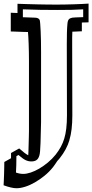

<svg xmlns="http://www.w3.org/2000/svg" viewBox="-87 -734 503 1046"><path d="M64 -568.4Q64.5 -567.9 64.5 -567.9Q63.5 -570.8 63.5 -571.3ZM-26.9 127.9V99.6L17.6 74.7Q35.2 90.3 46.9 99.1Q58.6 107.9 66.9 111.8Q67.4 107.4 67.4 102.8Q67.4 98.1 67.9 93.3Q69.3 43.9 70.1 14.6Q70.8 -14.6 70.8 -20V-402.3Q70.8 -426.8 70.3 -450.4Q69.8 -474.1 69.1 -495.1Q68.4 -516.1 67.4 -532.7Q66.4 -549.3 65.4 -559.6Q56.6 -559.6 43.7 -560.1Q30.8 -560.5 17.3 -561Q3.9 -561.5 -8.3 -562Q-20.5 -562.5 -28.3 -562.5V-664.6Q-10.7 -664.1 8.3 -663.1V-713.4Q31.7 -712.4 60.1 -711.7Q88.4 -710.9 117.4 -710.2Q146.5 -709.5 175 -709.2Q203.6 -709 228 -709Q248.5 -709 271.7 -709.5Q294.9 -710 317.6 -710.7Q340.3 -711.4 360.6 -712.4Q380.9 -713.4 395.5 -714.4V-612.3Q390.1 -611.8 379.6 -611.8Q369.1 -611.8 358.9 -611.3V-563.5Q355 -563.5 348.4 -563.2Q341.8 -563 334.2 -562.5Q326.7 -562 319.3 -561.8Q312 -561.5 307.1 -561.5Q306.2 -546.9 306.2 -529.5Q306.2 -512.2 306.2 -491.7L307.1 -105.5Q307.1 -22.9 291 29.3L291.5 28.8Q283.7 55.2 270.5 79.6Q257.3 104 238.8 127.4Q235.4 131.3 232.2 135.3Q229 139.2 225.1 143.1Q219.7 151.4 214.1 159.7Q208.5 168 202.1 176.3Q181.6 202.1 155.8 223.1Q129.9 244.1 103.3 259.5Q76.7 274.9 50.5 283.2Q24.4 291.5 2.9 291.5Q-22.9 291.5 -67.4 275.4Q-66.9 266.6 -66.2 251Q-65.4 235.4 -64.9 217.3Q-64.5 199.2 -64 180.9Q-63.5 162.6 -63.5 148.4ZM2.4 116.7Q2.4 144.5 1.7 166.7Q1 189 0 206.1Q20.5 213.4 39.6 213.4Q58.1 213.4 80.8 205.8Q103.5 198.2 127.2 184.3Q150.9 170.4 173.8 151.4Q196.8 132.3 215.8 108.9Q232.4 87.9 244.4 65.9Q256.3 43.9 263.2 20.5Q277.8 -26.4 277.8 -105.5L276.9 -491.7Q276.9 -528.3 277.6 -555.7Q278.3 -583 280.3 -603.5Q281.7 -621.6 287.8 -628.4Q293.9 -635.3 306.6 -637.7Q311.5 -638.7 326.2 -639.2Q340.8 -639.6 366.2 -640.6V-683.1Q336.9 -681.2 303.2 -680.4Q269.5 -679.7 228 -679.7Q179.2 -679.7 132.1 -680.4Q85 -681.2 37.6 -683.1V-640.1L104 -637.7Q124 -637.2 129.4 -624.5Q130.9 -620.1 132.1 -603.8Q133.3 -587.4 134.5 -563.7Q135.7 -540 136.2 -510.7Q136.7 -481.4 136.7 -451.2V-68.8Q136.7 -58.1 133.8 45.4Q132.8 73.2 131.3 89.6Q129.9 106 127.4 113.3Q122.6 130.4 112.1 137.9Q101.6 145.5 83.5 145.5Q67.4 145.5 52.2 138.2Q37.1 130.9 13.7 110.4Z"/></svg>

Font: XB Kayhan Sayeh
Style: Regular
Weight: 700
Designer: Behnam
Foundry: Irmug
Version: Version 7.300 2009